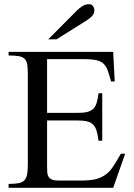

<svg xmlns="http://www.w3.org/2000/svg" viewBox="-20 -896 638 916"><path d="M520 0H21V-18.6Q51.3 -18.6 69.3 -22.2Q87.4 -25.9 96.9 -36.4Q106.4 -46.9 109.6 -65.7Q112.8 -84.5 112.8 -114.3V-537.1Q112.8 -567.4 110.4 -585.7Q107.9 -604 98.4 -614.3Q88.9 -624.5 70.6 -627.9Q52.2 -631.3 21 -631.3V-648.4H520L527.3 -507.3H509.8Q501.5 -538.6 494.1 -559.1Q486.8 -579.6 474.4 -591.6Q461.9 -603.5 440.7 -608.6Q419.4 -613.8 383.3 -613.8H204.6V-357.4H347.2Q377 -357.4 395 -361.6Q413.1 -365.7 424.3 -376.2Q435.5 -386.7 440.9 -404.8Q446.3 -422.9 450.2 -451.2H467.8V-224.6H450.2Q446.3 -252.9 440.9 -271.5Q435.5 -290 424.6 -301.3Q413.6 -312.5 395.5 -316.9Q377.4 -321.3 347.2 -321.3H204.6V-107.9Q204.6 -88.9 205.3 -75.2Q206.1 -61.5 211.7 -52.7Q217.3 -43.9 228 -39.3Q238.8 -34.7 258.8 -34.7H368.2Q410.6 -34.7 438 -41.7Q465.3 -48.8 485.4 -64Q505.4 -79.1 521.2 -103.8Q537.1 -128.4 556.6 -162.6H577.1ZM430.2 -847.2Q430.2 -830.6 418.7 -818.8Q407.2 -807.1 391.6 -797.4L250 -708.5H210.4L345.7 -844.7Q357.9 -856.9 372.6 -866.5Q387.2 -876 404.8 -876Q417 -876 423.6 -866.9Q430.2 -857.9 430.2 -847.2Z"/></svg>

Font: Kitab
Style: Regular
Weight: 400
Designer: SIL International
Foundry: Khaled Hosny
Version: Version 1.000